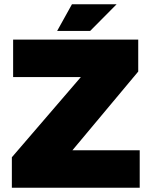

<svg xmlns="http://www.w3.org/2000/svg" viewBox="-20 -887 716 907"><path d="M36 0V-144L362 -523H42V-700H633V-549L322 -177H640V0ZM250 -741 320 -867H531L406 -741Z"/></svg>

Font: REM ExtraBold
Style: Regular
Weight: 800
Designer: Octavio Pardo
Foundry: Ashler Design
Version: Version 1.005;gftools[0.9.28]